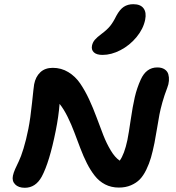

<svg xmlns="http://www.w3.org/2000/svg" viewBox="-20 -930 830 906"><path d="M463.9 -670.9Q436 -670.9 423.1 -682.9Q410.2 -694.8 414.1 -714.8Q417.5 -730.5 427.5 -742.2Q437.5 -753.9 459 -770Q485.4 -789.6 499.8 -807.4Q514.2 -825.2 528.8 -855Q545.4 -885.7 564.2 -897.9Q583 -910.2 608.9 -910.2Q643.1 -910.2 657.5 -890.6Q671.9 -871.1 665 -836.9Q656.2 -793.5 624 -754.6Q591.8 -715.8 548.6 -693.4Q505.4 -670.9 463.9 -670.9ZM97.2 -43.9Q66.9 -43.9 51.3 -60.1Q35.6 -76.2 41 -101.1Q43.5 -113.8 51.5 -132.3Q59.6 -150.9 69.1 -169.9Q78.6 -189 91.1 -229.5Q103.5 -270 113.8 -321.8Q123.5 -370.1 131.3 -446Q139.2 -522 141.1 -532.2Q147.9 -567.9 170.2 -588.9Q192.4 -609.9 229 -609.9Q269 -609.9 302.2 -589.8Q335.4 -569.8 358.4 -536.1Q381.3 -502.4 400.4 -461.4Q419.4 -420.4 435.8 -376Q452.1 -331.5 467.5 -292.2Q482.9 -252.9 502.7 -220Q522.5 -187 544.9 -171.9Q566.9 -202.1 581.1 -269Q587.4 -300.3 596.7 -364.3Q606 -428.2 616 -471.4Q626 -514.6 644 -554.2Q669.9 -611.8 722.2 -611.8Q743.2 -611.8 756.6 -603Q770 -594.2 774.2 -579.8Q778.3 -565.4 777.1 -548.8Q775.9 -532.2 769 -515.1Q755.9 -481.4 746.3 -447.3Q736.8 -413.1 732.4 -389.9Q728 -366.7 721.2 -325Q714.4 -283.2 709 -255.9Q700.7 -215.3 692.4 -186.5Q684.1 -157.7 670.4 -129.4Q656.7 -101.1 639.9 -83.7Q623 -66.4 597.9 -55.7Q572.8 -44.9 541 -44.9Q504.9 -44.9 476.1 -59.8Q447.3 -74.7 426.8 -101.1Q406.2 -127.4 389.9 -159.9Q373.5 -192.4 358.9 -231Q344.2 -269.5 330.8 -305.4Q317.4 -341.3 299.3 -378.2Q281.2 -415 261.2 -439.9Q256.3 -378.9 243.2 -314Q213.4 -164.1 176.8 -96.2Q147.9 -43.9 97.2 -43.9Z"/></svg>

Font: Shantell Sans Irregular
Style: Italic
Weight: 600
Italic angle: -11.31°
Designer: Stephen Nixon, Anya Danilova, Shantell Martin
Foundry: Arrow Type
Version: Version 1.006;[9816181b4]